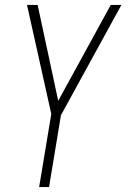

<svg xmlns="http://www.w3.org/2000/svg" viewBox="-20 -540 540 775"><path d="M138 215 187 -80 89 -520H132L215 -133L427 -520H470L226 -75L178 215Z"/></svg>

Font: Iosevka SS04 Extralight
Style: Italic
Weight: 200
Italic angle: -9°
Monospace: yes
Designer: Belleve Invis
Foundry: Belleve Invis
Version: Version 19.0.0; ttfautohint (v1.8.4)